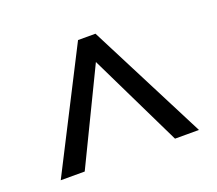

<svg xmlns="http://www.w3.org/2000/svg" viewBox="-77 -835 673 596"><g transform="rotate(-20 259.5 -536.5)"><path d="M487.8 -341.8H408.7L259.3 -649.4L110.4 -341.8H31.2L230.5 -732.4H288.1Z"/></g></svg>

Font: Kumbh Sans Medium
Style: Regular
Weight: 500
Version: Version 1.005